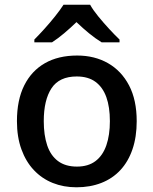

<svg xmlns="http://www.w3.org/2000/svg" viewBox="-20 -786 652 816"><path d="M561 -271Q561 -204 543 -151.5Q525 -99 491.5 -63Q458 -27 410.5 -8.5Q363 10 305 10Q250 10 204 -8.5Q158 -27 124 -63Q90 -99 71 -151.5Q52 -204 52 -271Q52 -361 83 -423Q114 -485 171 -517.5Q228 -550 308 -550Q382 -550 439 -517.5Q496 -485 528.5 -423Q561 -361 561 -271ZM166 -271Q166 -212 180.5 -168.5Q195 -125 226.5 -101.5Q258 -78 307 -78Q355 -78 386 -101.5Q417 -125 432 -168.5Q447 -212 447 -271Q447 -331 432 -373Q417 -415 386 -438Q355 -461 306 -461Q232 -461 199 -411Q166 -361 166 -271ZM363 -766Q375 -744 397.5 -716.5Q420 -689 444.5 -662.5Q469 -636 488 -618V-606H412Q386 -622 359 -644Q332 -666 305 -692Q278 -666 252.5 -644.5Q227 -623 201 -606H126V-618Q145 -637 168.5 -663Q192 -689 214 -716.5Q236 -744 250 -766Z"/></svg>

Font: Noto Sans Oriya Medium
Style: Regular
Weight: 500
Version: Version 2.003